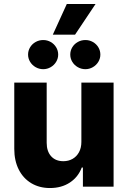

<svg xmlns="http://www.w3.org/2000/svg" viewBox="-20 -951 652 978"><path d="M394.5 -530.3H558.6V0H402.3V-97.7H396.5Q378.4 -49.3 335.9 -21.2Q293.5 6.8 234.4 6.8Q180.7 6.8 139.4 -17.8Q98.1 -42.5 75.4 -87.6Q52.7 -132.8 52.7 -192.4V-530.3H217.8V-223.6Q217.8 -180.2 240.5 -155Q263.2 -129.9 302.7 -129.9Q328.6 -129.9 349.4 -141.6Q370.1 -153.3 382.3 -175.5Q394.5 -197.8 394.5 -228.5ZM123 -672.9Q123 -692.9 133.3 -710Q143.6 -727.1 161.4 -737.1Q179.2 -747.1 200.2 -747.1Q220.7 -747.1 238.3 -737.1Q255.9 -727.1 266.1 -710Q276.4 -692.9 276.4 -672.9Q276.4 -653.3 266.1 -636.2Q255.9 -619.1 238.3 -608.9Q220.7 -598.6 200.2 -598.6Q179.2 -598.6 161.4 -608.9Q143.6 -619.1 133.3 -636.2Q123 -653.3 123 -672.9ZM337.9 -672.9Q337.9 -692.9 348.1 -710Q358.4 -727.1 376.2 -737.1Q394 -747.1 415 -747.1Q435.5 -747.1 453.1 -737.1Q470.7 -727.1 481 -710Q491.2 -692.9 491.2 -672.9Q491.2 -653.3 481 -636.2Q470.7 -619.1 453.1 -608.9Q435.5 -598.6 415 -598.6Q394 -598.6 376.2 -608.9Q358.4 -619.1 348.1 -636.2Q337.9 -653.3 337.9 -672.9ZM320.3 -930.7H466.8L362.3 -774.4H249Z"/></svg>

Font: Pretendard JP ExtraBold
Style: Regular
Weight: 800
Designer: Base glyphs from Inter by Rasmus Andersson; Hangeul glyphs from Noto Sans CJK(Source Han Sans) by Jang Soo-young and Kan
Foundry: Kil Hyung-jin
Version: Version 1.309